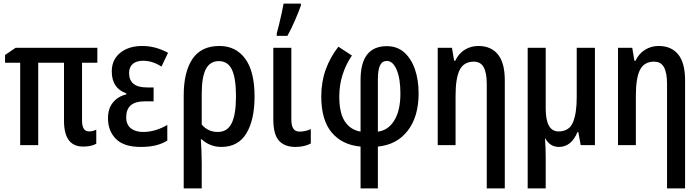

<svg xmlns="http://www.w3.org/2000/svg" viewBox="-20 -805 3883 1065"><path d="M473 -76Q495 -76 514 -86V-8Q488 8 441 8Q335 8 335 -135V-457H192V0H92V-457H8V-500L67 -540H520V-457H435V-138Q435 -105 445 -90.5Q455 -76 473 -76Z M832 -320V-243H786Q730 -243 705 -220.5Q680 -198 680 -155Q680 -114 705.5 -93.5Q731 -73 774 -73Q810 -73 845 -84Q880 -95 908 -112V-25Q878 -7 843 1.5Q808 10 760 10Q667 10 623 -34.5Q579 -79 579 -149Q579 -203 606.5 -236.5Q634 -270 681 -282V-287Q600 -315 600 -409Q600 -474 647 -512Q694 -550 769 -550Q843 -550 912 -512L876 -436Q852 -451 826.5 -459.5Q801 -468 774 -468Q736 -468 716 -450Q696 -432 696 -400Q696 -320 795 -320Z M1392 -270Q1392 -140 1346.5 -65Q1301 10 1208 10Q1175 10 1147 -1.5Q1119 -13 1099 -32H1094Q1096 -2 1097.5 32.5Q1099 67 1099 100V240H999V-275Q999 -406 1047.5 -478Q1096 -550 1197 -550Q1288 -550 1340 -479.5Q1392 -409 1392 -270ZM1194 -466Q1145 -466 1122 -422Q1099 -378 1099 -286V-114Q1134 -73 1188 -73Q1241 -73 1265 -121.5Q1289 -170 1289 -270Q1289 -371 1266.5 -418.5Q1244 -466 1194 -466Z M1596 -540V-145Q1596 -108 1607 -91.5Q1618 -75 1642 -75Q1659 -75 1675.5 -79Q1692 -83 1704 -89V-9Q1668 10 1618 10Q1559 10 1527.5 -24.5Q1496 -59 1496 -144V-540ZM1515 -606V-619Q1520 -637 1528 -669.5Q1536 -702 1543 -734.5Q1550 -767 1553 -785H1649V-774Q1636 -738 1616 -691.5Q1596 -645 1574 -606Z M1857 -546 1932 -497Q1899 -449 1880.5 -391.5Q1862 -334 1862 -269Q1862 -177 1893.5 -130.5Q1925 -84 1980 -75V-362Q1980 -549 2126 -549Q2183 -549 2222 -514.5Q2261 -480 2281.5 -421Q2302 -362 2302 -287Q2302 -158 2241.5 -80Q2181 -2 2076 8V240H1980V8Q1878 -1 1820 -70Q1762 -139 1762 -270Q1762 -350 1786.5 -418.5Q1811 -487 1857 -546ZM2126 -467Q2100 -467 2088 -442.5Q2076 -418 2076 -363V-75Q2132 -81 2166.5 -136Q2201 -191 2201 -286Q2201 -370 2180 -418.5Q2159 -467 2126 -467Z M2633 -550Q2704 -550 2742 -503Q2780 -456 2780 -360V240H2680V-339Q2680 -401 2663 -432Q2646 -463 2608 -463Q2553 -463 2530 -417.5Q2507 -372 2507 -274V0H2408V-540H2487L2499 -468H2505Q2524 -508 2558 -529Q2592 -550 2633 -550Z M3280 -540V0H3201L3188 -72H3183Q3149 10 3080 10Q3031 10 3005 -37H3003Q3007 13 3007 69V240H2907V-540H3007V-203Q3007 -76 3078 -76Q3136 -76 3157.5 -125Q3179 -174 3179 -265V-540Z M3633 -550Q3704 -550 3742 -503Q3780 -456 3780 -360V240H3680V-339Q3680 -401 3663 -432Q3646 -463 3608 -463Q3553 -463 3530 -417.5Q3507 -372 3507 -274V0H3408V-540H3487L3499 -468H3505Q3524 -508 3558 -529Q3592 -550 3633 -550Z"/></svg>

Font: Avrile Sans Condensed Medium
Style: Regular
Weight: 500
Width: 3
Designer: Monotype Design Team
Foundry: Monotype Imaging Inc.
Version: Version 2.001;September 10, 2019;FontCreator 11.5.0.2425 64-